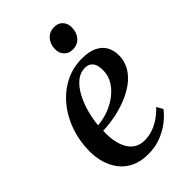

<svg xmlns="http://www.w3.org/2000/svg" viewBox="-227 -836 933 933"><g transform="rotate(-45 239.5 -369.5)"><path d="M426.5 -93Q412 -72.5 382.8 -48.2Q353.5 -24 312.2 -6.8Q271 10.5 220 10.5Q169 10.5 132.2 -7Q95.5 -24.5 72.2 -54.5Q49 -84.5 37.8 -122.8Q26.5 -161 27 -202.5Q27.5 -273 49.5 -335.2Q71.5 -397.5 111 -445Q150.5 -492.5 203.8 -519.8Q257 -547 320 -547Q367.5 -547 398 -532.2Q428.5 -517.5 443.2 -492Q458 -466.5 458.5 -433.5Q458.5 -389.5 438.2 -355.8Q418 -322 384 -297.8Q350 -273.5 308.8 -257.8Q267.5 -242 224.8 -234.2Q182 -226.5 145 -225.5Q143 -191.5 148 -160Q153 -128.5 165.8 -103.8Q178.5 -79 200.5 -64.2Q222.5 -49.5 254 -49.5Q285 -49.5 312.2 -59.2Q339.5 -69 363.8 -86Q388 -103 408.5 -125ZM298 -504.5Q265 -504.5 238.5 -482.5Q212 -460.5 192.8 -424.8Q173.5 -389 161.5 -346.2Q149.5 -303.5 146 -261.5Q176 -264 206 -273.2Q236 -282.5 262.5 -298.2Q289 -314 309.5 -334.8Q330 -355.5 341.5 -381.2Q353 -407 352.5 -436Q352.5 -470.5 338.5 -487.5Q324.5 -504.5 298 -504.5ZM319 -608.5Q292 -608.5 275.5 -626.5Q259 -644.5 259.5 -671Q260 -705.5 280 -728Q300 -750.5 332.5 -750.5Q361.5 -750.5 377 -732.5Q392.5 -714.5 392.5 -689.5Q392.5 -654.5 372.8 -631.5Q353 -608.5 319 -608.5Z"/></g></svg>

Font: Merriweather 72pt Medium
Style: Italic
Weight: 500
Italic angle: -7.8°
Version: Version 2.101